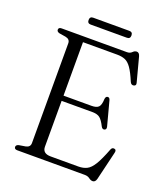

<svg xmlns="http://www.w3.org/2000/svg" viewBox="-150 -915 897 1036"><g transform="rotate(20 299.0 -397.0)"><path d="M47.5 -686.5Q47.5 -700 65 -700H440Q457 -700 467.2 -710.5Q477.5 -721 489 -721Q503.5 -721 509 -701L545.5 -563Q550.5 -546.5 535.5 -543.5Q521 -540.5 514 -557Q494 -605 477 -629.2Q460 -653.5 440.8 -661.5Q421.5 -669.5 394.5 -669.5H198.5V-362.5H359Q388 -362.5 399.5 -374.5Q411 -386.5 412 -419.5Q413.5 -436 424 -437.5Q436 -439.5 440 -423.5L476.5 -286Q480.5 -269.5 468.5 -266Q457 -262.5 449.5 -276.5Q433 -309.5 418.2 -321Q403.5 -332.5 374.5 -332.5H198.5V-69.5Q198.5 -30.5 245.5 -30.5H404.5Q432.5 -30.5 453 -40.8Q473.5 -51 492.5 -82Q511.5 -113 535.5 -175.5Q541 -189.5 553.5 -187.5Q568 -185.5 563 -166.5L524 -3Q518.5 17.5 503.5 17.5Q492.5 17.5 481.2 8.8Q470 0 452 0H65Q47.5 0 47.5 -13.5Q47.5 -25 63 -29L100 -35Q126 -40 126 -63.5V-636.5Q126 -660 100 -665L63 -671Q47.5 -675 47.5 -686.5ZM186 -792.5Q186 -812.5 205 -812.5H413Q432 -812.5 432 -792.5Q432 -773 413 -773H205Q186 -773 186 -792.5Z"/></g></svg>

Font: Fraunces 72pt Soft Light
Style: Regular
Weight: 300
Version: Version 1.000;[b76b70a41]